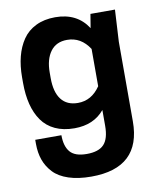

<svg xmlns="http://www.w3.org/2000/svg" viewBox="-85 -609 732 889"><g transform="rotate(-10 281.5 -165.0)"><path d="M376 -7.8V-82Q325.7 -21 234.9 -21Q182.6 -21 144 -39.1Q105.5 -57.1 82 -90.6Q58.6 -124 47.4 -168.5Q36.1 -212.9 36.1 -269V-294.9Q36.1 -348.6 47.4 -392.6Q58.6 -436.5 81.8 -470.7Q105 -504.9 144 -523.9Q183.1 -543 234.9 -543Q337.9 -543 388.2 -464.8L398.9 -529.8H514.2L505.9 -379.9V-5.9Q505.9 212.9 272.9 212.9Q211.4 212.9 166.3 198Q121.1 183.1 95.5 155.8Q69.8 128.4 57.9 94.7Q45.9 61 45.9 19V0H168.9Q168.9 52.2 191.9 79.1Q214.8 106 270 106Q326.2 106 351.1 79.3Q376 52.7 376 -7.8ZM376 -193.8V-369.1Q336.4 -430.2 271 -430.2Q219.7 -430.2 192.9 -393.8Q166 -357.4 166 -294.9V-269Q166 -203.1 192.6 -168.5Q219.2 -133.8 271 -133.8Q335.4 -133.8 376 -193.8Z"/></g></svg>

Font: Cooper Hewitt
Style: Semibold
Weight: 709
Designer: Village Type and Design LLC
Foundry: Cooper Hewitt Smithsonian Design Museum
Version: 1.000